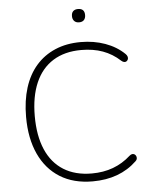

<svg xmlns="http://www.w3.org/2000/svg" viewBox="-59 -933 786 990"><g transform="rotate(-5 333.5 -438.0)"><path d="M381 8Q282 8 212 -35.5Q142 -79 104.5 -160Q67 -241 67 -353Q67 -437 88 -503.5Q109 -570 149.5 -616.5Q190 -663 248.5 -688Q307 -713 381 -713Q449 -713 507.5 -692Q566 -671 607 -631Q614 -624 616 -616.5Q618 -609 615.5 -603Q613 -597 608 -593.5Q603 -590 596 -591Q589 -592 581 -599Q541 -636 491.5 -654Q442 -672 380 -672Q294 -672 234 -634.5Q174 -597 143 -525.5Q112 -454 112 -353Q112 -251 143 -179.5Q174 -108 234 -70.5Q294 -33 380 -33Q440 -33 490 -51.5Q540 -70 581 -107Q589 -114 596 -114.5Q603 -115 608 -111.5Q613 -108 615.5 -102Q618 -96 617 -89Q616 -82 609 -76Q565 -34 508 -13Q451 8 381 8ZM382 -815Q366 -815 357 -824.5Q348 -834 348 -850Q348 -867 357 -875.5Q366 -884 382 -884Q399 -884 407.5 -875.5Q416 -867 416 -850Q416 -834 407.5 -824.5Q399 -815 382 -815Z"/></g></svg>

Font: Nunito ExtraLight ExtraLight
Style: Regular
Weight: 250
Version: Version 3.602